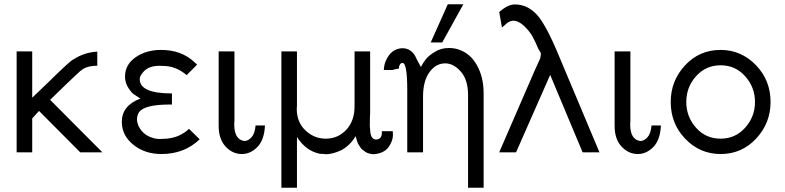

<svg xmlns="http://www.w3.org/2000/svg" viewBox="-20 -714 3678 900"><path d="M58 0V-473H131V-256Q169 -292 205 -327Q241 -362 257.5 -378Q274 -394 289.5 -408Q305 -422 312 -427.5Q319 -433 325 -436Q376 -469 436 -472V-406Q395 -406 370 -391Q356 -382 342 -368Q300 -329 215 -246L460 0H356L163 -194L131 -159V0Z M551 -143Q551 -219 638 -252Q617 -265 606 -273Q595 -281 580.5 -304Q566 -327 566 -355Q566 -411 615.5 -445.5Q665 -480 735 -480Q829 -480 890 -424L904 -411L855 -362L853 -363Q851 -364 851 -365Q803 -405 743 -405Q675 -410 648 -372Q635 -357 635 -343Q635 -276 786 -276V-224H775Q656 -224 631 -187Q622 -172 622 -152Q624 -125 643.5 -101Q663 -77 698 -67Q716 -61 742 -63Q766 -63 787 -68Q808 -73 821 -79.5Q834 -86 844 -92.5Q854 -99 859.5 -104.5Q865 -110 866 -110L916 -61Q844 8 737 8Q659 8 605 -35.5Q551 -79 551 -143Z M1005 -124V-473H1078L1079 -472V-149Q1079 -145 1078.5 -139.5Q1078 -134 1078 -131Q1078 -60 1125 -53Q1143 -53 1159 -70.5Q1175 -88 1178 -126H1222Q1219 -58 1186.5 -25Q1154 8 1114 8Q1070 8 1037.5 -27Q1005 -62 1005 -124Z M1299 166V-473H1371L1372 -472V-217Q1372 -215 1371.5 -210.5Q1371 -206 1371 -205Q1371 -141 1412 -102.5Q1453 -64 1507 -64Q1564 -64 1603 -105.5Q1642 -147 1642 -216V-473H1714L1715 -472V-189Q1715 -182 1714 -159.5Q1713 -137 1713.5 -124Q1714 -111 1716 -94Q1718 -77 1725 -68.5Q1732 -60 1743 -60Q1755 -60 1762.5 -68Q1770 -76 1770 -90V-99H1821Q1822 -93 1822 -82Q1822 -53 1801 -24Q1780 5 1731 9Q1720 8 1710 5.5Q1700 3 1693 -2Q1686 -7 1680 -11.5Q1674 -16 1669.5 -23Q1665 -30 1661.5 -35Q1658 -40 1655.5 -47.5Q1653 -55 1652 -58.5Q1651 -62 1649 -69L1647 -76Q1633 -52 1614 -34.5Q1595 -17 1577.5 -9Q1560 -1 1545.5 3Q1531 7 1520.5 8Q1510 9 1509 9Q1505 8 1495 7.5Q1485 7 1480 7Q1414 -6 1372 -72V166Z M1999 -515 2079 -694H2152L2053 -515ZM1779 -386Q1781 -415 1790 -432Q1814 -485 1864 -488Q1912 -489 1933 -437Q1934 -435 1953 -400Q1962 -418 1975.5 -435.5Q1989 -453 2018.5 -471Q2048 -489 2083 -489Q2112 -489 2132 -481Q2185 -463 2215.5 -408.5Q2246 -354 2247 -282V166H2174V-268Q2174 -340 2140 -378.5Q2106 -417 2067 -417Q2023 -417 1993 -375.5Q1963 -334 1963 -261V0H1889V-293Q1889 -418 1867 -419Q1852 -419 1849 -392Q1830 -390 1820 -386Z M2320 0 2487 -385 2513 -442V-444Q2517 -463 2514 -468Q2513 -470 2509.5 -475Q2506 -480 2504 -484Q2489 -520 2475.5 -544Q2462 -568 2436.5 -592.5Q2411 -617 2383 -617Q2367 -614 2357 -606Q2356 -605 2347 -597Q2338 -589 2333 -585L2320 -658Q2361 -693 2392 -693Q2417 -694 2445 -683Q2488 -664 2520 -614.5Q2552 -565 2590 -476L2790 0H2711L2559 -363Q2505 -242 2399 0Z M2861 -124V-473H2934L2935 -472V-149Q2935 -145 2934.5 -139.5Q2934 -134 2934 -131Q2934 -60 2981 -53Q2999 -53 3015 -70.5Q3031 -88 3034 -126H3078Q3075 -58 3042.5 -25Q3010 8 2970 8Q2926 8 2893.5 -27Q2861 -62 2861 -124Z M3124 -236Q3124 -335 3191 -407.5Q3258 -480 3358 -480Q3454 -480 3523 -409Q3592 -338 3592 -236Q3592 -137 3524.5 -64.5Q3457 8 3358 8Q3261 8 3192.5 -63Q3124 -134 3124 -236ZM3197 -236Q3197 -167 3242.5 -115.5Q3288 -64 3358 -64Q3427 -64 3473 -115.5Q3519 -167 3519 -236Q3519 -305 3473 -356.5Q3427 -408 3358 -408Q3289 -408 3243 -357Q3197 -306 3197 -236Z"/></svg>

Font: Coval
Style: ExtraLight
Weight: 250
Foundry: Context Ltd
Version: Version 001.000